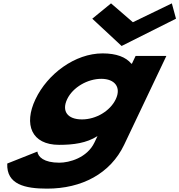

<svg xmlns="http://www.w3.org/2000/svg" viewBox="-20 -845 1065 1140"><path d="M23.1 126C17.6 251 129.9 275 259.3 275C465.6 275 635.6 186 717.4 14L967.9 -513H785.2L763.4 -467H759.7C727.4 -506 671.4 -528 589.1 -528C425 -528 262 -406 190.7 -256C119.4 -106 166.8 15 330.9 15C415.6 15 493 5 558.9 -37L540.8 1C497.6 92 391.8 121 332.5 121C239.4 121 206.1 86 201.8 55ZM378.7 -256C412.4 -327 500.3 -377 581.4 -377C661.3 -377 701.2 -327 667.4 -256C634.2 -186 550.3 -136 466.8 -136C379.7 -136 345.4 -186 378.7 -256ZM1025 -734 1000.3 -825 769 -713 639.2 -825 527.9 -734 702 -572Z"/></svg>

Font: Hussar
Style: BdSuprExtOblFive
Weight: 700
Foundry: Cannot Into Space Fonts
Version: Version 2.00